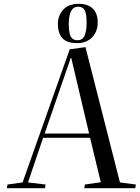

<svg xmlns="http://www.w3.org/2000/svg" viewBox="-20 -982 731 1002"><path d="M426 -736 606 -30 689 -19 686 0H420L423 -19L506 -31L450 -263H205L126 -30L218 -19L215 0H16L19 -19L98 -30L344 -725ZM213 -285H445L352 -679H349ZM382 -757Q328 -757 305 -783.5Q282 -810 282 -857Q282 -900 309.5 -931Q337 -962 390 -962Q440 -962 465 -936.5Q490 -911 490 -865Q490 -818 461 -787.5Q432 -757 382 -757ZM385 -772Q411 -772 421.5 -796.5Q432 -821 432 -862Q432 -911 422 -929Q412 -947 388 -947Q363 -947 351 -924Q339 -901 339 -858Q339 -811 349 -791.5Q359 -772 385 -772Z"/></svg>

Font: Literata 72pt
Style: Italic
Weight: 400
Italic angle: -2°
Designer: Latin by Veronika Burian and Jose Scaglione. Greek by Irene Vlachou. Cyrillic by Vera Evstafieva
Foundry: TypeTogether
Version: Version 3.002